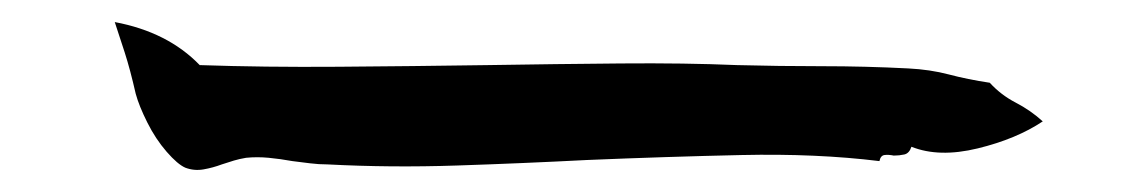

<svg xmlns="http://www.w3.org/2000/svg" viewBox="-20 -471 1040 174"><path d="M925 -361Q901 -345 866 -336.5Q831 -328 806 -338Q804 -332 799.5 -331Q795 -330 790 -330Q785 -331 781.5 -330.5Q778 -330 777 -325Q720 -332 652 -330.5Q584 -329 512 -326Q454 -323 394 -321Q334 -319 277 -322Q269 -322 261 -323Q253 -324 245 -325Q234 -327 223.5 -328Q213 -329 203 -328Q197 -327 192 -325.5Q187 -324 181 -322Q173 -319 164.5 -317.5Q156 -316 148 -319Q141 -322 131 -333.5Q121 -345 113.5 -360Q106 -375 103 -386Q98 -408 93 -423.5Q88 -439 84 -451Q132 -442 161 -412Q219 -410 286.5 -410.5Q354 -411 422 -412Q484 -413 542.5 -413.5Q601 -414 648 -412Q686 -411 725 -411Q764 -411 803 -409Q823 -408 840 -403.5Q857 -399 877 -396Q887 -385 900.5 -378Q914 -371 925 -361Z"/></svg>

Font: Yuji Hentaigana Akari
Style: Regular
Weight: 400
Designer: Kataoka Yuji
Foundry: Kinuta Font Factory
Version: Version 3.002